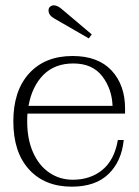

<svg xmlns="http://www.w3.org/2000/svg" viewBox="-20 -690 520 720"><path d="M162 -651Q162 -660 168 -665Q174 -670 182 -670Q196 -670 214 -654L324 -561L313 -546L183 -621Q162 -633 162 -651ZM83 -264Q82 -254 82 -234Q82 -168 104 -118.5Q126 -69 165 -42.5Q204 -16 253 -16Q319 -16 364 -53Q409 -90 422 -165H444Q436 -85 387 -37.5Q338 10 249 10Q148 10 89 -54.5Q30 -119 30 -235Q30 -350 89.5 -415Q149 -480 252 -480Q348 -480 398.5 -425.5Q449 -371 449 -283V-264ZM87 -293H402Q400 -356 363.5 -404Q327 -452 255 -452Q185 -452 142.5 -409Q100 -366 87 -293Z"/></svg>

Font: Taviraj ExtraLight
Style: Regular
Weight: 200
Designer: Katatrad Team
Foundry: CadsonDemak
Version: Version 1.030